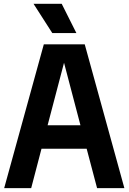

<svg xmlns="http://www.w3.org/2000/svg" viewBox="-20 -968 662 988"><path d="M1.5 0 205.5 -740H416L620 0H479.5L426 -202.5H193.5L140.5 0ZM225 -323.5H394L309.5 -645ZM249 -798 152.5 -948.5H297.5L373 -798Z"/></svg>

Font: Encode Sans Condensed
Style: Bold
Weight: 700
Width: 3
Designer: Multiple Designers
Foundry: Impallari Type
Version: Version 3.000; ttfautohint (v1.8.3) -l 8 -r 50 -G 200 -x 14 